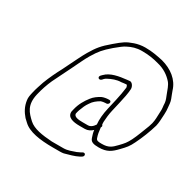

<svg xmlns="http://www.w3.org/2000/svg" viewBox="-172 -816 1162 1155"><g transform="rotate(30 408.5 -238.5)"><path d="M488.3 -257H482.3C468.5 -257 447.6 -253.1 437.3 -248C417.3 -237.9 394.5 -221.7 380.9 -203C359.2 -175.4 338.6 -141.3 328.9 -99L324.9 -82C321.8 -41.5 363.6 -32 410.4 -32H446.4C467.1 -32 485.6 -41.6 498.7 -55C500.8 -34.7 505.1 -24.7 510.6 -7C518 17.4 537 23 573.7 23C631 23 656.9 2.8 691.8 -34C719.8 -62.8 732.6 -77.1 750.3 -114C773.1 -160.3 794.1 -212.7 809 -264C811.6 -275.3 813.3 -287.3 814.3 -300C815.9 -322.1 819.5 -372.7 816 -390C814 -409.7 813.6 -429.9 806.4 -448C798.9 -468.3 794.6 -476.8 787.7 -497C768.8 -559.6 713.8 -602.8 641.6 -622C601.9 -630.3 567.2 -638 517.3 -638C492.3 -638 466.4 -633.2 445.5 -626C398.4 -609.7 384.6 -599.3 334.6 -557C279.9 -510.7 261.7 -487.7 229.7 -434C211.7 -403.8 188.1 -353.2 172.3 -322L149.7 -276C127.7 -234.9 107.2 -192.3 89.9 -147L76.7 -107C72.1 -93 68.4 -79.7 65.5 -67C59.6 -41.7 56.1 -26.1 58.8 -8C64.3 33.4 81.8 62.8 105.2 90L126.6 110C168 149.7 245.7 161 335.8 161H385.8C394.5 161 402.7 160.3 410.3 159C442.5 150 476.9 141.6 504.7 127L515.1 121C533.5 110.4 523.8 87.6 505.6 97L495.2 103C489.1 106.3 482 109.7 473.9 113C447.5 121.9 423.1 133 392.3 133H312.3C242.6 128.3 183.6 119.7 148.7 88C109.6 51.4 74.2 16.7 93.5 -67C102.6 -106.6 116.5 -147.2 131.8 -181C153.7 -225.3 175.8 -270.7 197.6 -314.5C212.9 -345.2 235.4 -395.2 253.6 -425C284.4 -475.4 299.4 -493.9 350.2 -538C380.1 -563.3 401.3 -579 414.1 -585C443.5 -600.2 472 -610 510.8 -610C557.8 -610 592.9 -603.9 628.1 -594C675.1 -583 709.9 -558.9 735.4 -530C751.6 -511.6 760 -482.6 769.4 -458.5C774.4 -445.5 783.9 -425 785.2 -408C785.7 -380.8 790.8 -375.9 788 -342C786.4 -312.1 787.7 -293.1 781.2 -265C778.2 -255 775.5 -246.3 773.2 -239C759.3 -204.2 741.8 -154.4 724.9 -121C707.7 -87.6 698.9 -77.5 672.5 -50C644.4 -20.2 625.7 -5 580.2 -5C556.6 -5 543.6 -5.5 538.6 -20C530.6 -42.8 528.3 -59.2 525.3 -88C530.3 -95.3 530.1 -101.3 524.5 -106C523.3 -112.7 523 -119.7 523.3 -127C524.9 -152.1 527.1 -178.1 534 -208L549.7 -276C557.5 -309.9 565.6 -347.7 567 -377C568.3 -393.2 555.2 -417 538.3 -417C533.6 -417 527.5 -416.3 519.8 -415C466.6 -409.2 410.3 -400.2 377.5 -366L368.4 -357C354 -341 372.2 -325.4 387.5 -340L395.6 -349C400 -353.7 405.2 -357.3 411.1 -360C434.6 -372.4 464.8 -385 495.9 -385C507 -386 519.8 -389 530.8 -389C535.7 -386.3 538.4 -377.1 538.9 -372C535.4 -343.2 529.2 -308.4 521.7 -276L506 -208C495.8 -163.8 492.6 -124.5 496 -91L487.2 -79C479.4 -69.5 466.7 -60 452.9 -60H416.9C388.5 -60 354.1 -62.1 353.6 -85L356.9 -99C357.8 -103 359 -107 360.6 -111C369.6 -135.1 377.8 -155.7 391.2 -174C405.1 -197 425.1 -211.5 446.7 -224C452.4 -226.5 469.6 -229 475.9 -229H481.9C489.5 -229 497.2 -235 499 -242.5C500.7 -250 496 -257 488.3 -257Z"/></g></svg>

Font: HoneyBee
Style: XLitIt
Weight: 200
Foundry: Cannot Into Space Fonts
Version: Version 0.89